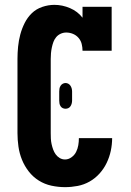

<svg xmlns="http://www.w3.org/2000/svg" viewBox="-20 -763 540 791"><path d="M248 8Q220 8 192 2Q164 -4 140 -19Q116 -34 98.5 -56.5Q81 -79 70.5 -105Q60 -131 56 -159Q52 -187 52 -215V-520Q52 -545 54.5 -570.5Q57 -596 63.5 -620.5Q70 -645 81.5 -668Q93 -691 111 -708.5Q129 -726 154 -734.5Q179 -743 204 -743Q237 -743 268.5 -729.5Q300 -716 320 -690V-735H440V-554H320Q320 -568 316.5 -582Q313 -596 303.5 -607Q294 -618 280.5 -623.5Q267 -629 253 -629Q241 -629 230 -624Q219 -619 211.5 -610Q204 -601 200 -590Q196 -579 193.5 -567Q191 -555 190 -543.5Q189 -532 189 -520V-215Q189 -204 189.5 -192.5Q190 -181 192.5 -169.5Q195 -158 199 -147Q203 -136 209.5 -127Q216 -118 226 -112Q236 -106 248 -106Q262 -106 274.5 -115Q287 -124 293.5 -137Q300 -150 302.5 -164.5Q305 -179 305 -194H442Q442 -168 436.5 -142Q431 -116 419.5 -92Q408 -68 390 -48Q372 -28 349 -15Q326 -2 300 3Q274 8 248 8ZM250 -315Q244 -315 238.5 -317.5Q233 -320 229.5 -325.5Q226 -331 225 -337Q224 -343 224 -349V-386Q224 -392 225 -398Q226 -404 229.5 -409.5Q233 -415 238.5 -418Q244 -421 250 -421Q256 -421 261.5 -418Q267 -415 270.5 -409.5Q274 -404 275.5 -398Q277 -392 277 -386V-349Q277 -343 275.5 -337Q274 -331 270.5 -325.5Q267 -320 261.5 -317.5Q256 -315 250 -315Z"/></svg>

Font: Iosevka Slab Heavy
Style: Regular
Weight: 900
Monospace: yes
Designer: Belleve Invis
Foundry: Belleve Invis
Version: Version 11.1.0; ttfautohint (v1.8.3)